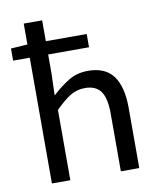

<svg xmlns="http://www.w3.org/2000/svg" viewBox="-81 -777 706 842"><g transform="rotate(-10 272.0 -356.0)"><path d="M82 0V-560H8V-614L82 -619V-712H164V-619H346V-560H164V-478L161 -378Q196 -411 234.5 -435Q273 -459 323 -459Q400 -459 435.5 -410.5Q471 -362 471 -269V0H389V-258Q389 -326 367 -356.5Q345 -387 297 -387Q260 -387 230.5 -368.5Q201 -350 164 -313V0Z"/></g></svg>

Font: .
Style: 
Weight: 400
Designer: Paul D. Hunt, Dalton Maag
Foundry: Dalton Maag Ltd
Version: Version 1.200